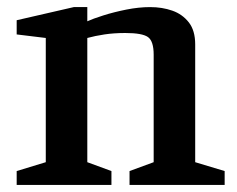

<svg xmlns="http://www.w3.org/2000/svg" viewBox="-20 -521 668 541"><path d="M27 0V-39L109 -64V-414L27 -424V-464L188 -501H226V-461Q241 -468 271 -477.5Q301 -487 336 -494Q371 -501 403 -501Q437 -501 465.5 -491Q494 -481 512 -458Q530 -435 530 -396V-64L613 -39V0H345V-39L413 -64V-367Q413 -405 397 -416.5Q381 -428 333 -428Q301 -428 274.5 -424Q248 -420 226 -414V-64L294 -39V0Z"/></svg>

Font: Manuale SemiBold
Style: Regular
Weight: 600
Version: Version 1.002